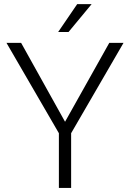

<svg xmlns="http://www.w3.org/2000/svg" viewBox="-20 -921 639 941"><path d="M83.5 -710.9 298.8 -324.2 515.6 -710.9H585.4L328.6 -268.1V0H268.6V-268.1L11.7 -710.9ZM265.1 -764.2 358.4 -900.9H429.2L315.9 -764.2Z"/></svg>

Font: Vazirmatn RD UI FD ExtraLight
Style: Regular
Weight: 200
Designer: Saber Rastikerdar
Foundry: Saber Rastikerdar
Version: Version 33.003